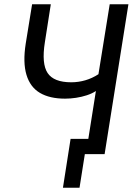

<svg xmlns="http://www.w3.org/2000/svg" viewBox="-20 -725 631 903"><path d="M354 158H276L312 -72H442L430 0H379ZM384 0 431 -297Q413 -285 388.5 -277Q364 -269 337.5 -265Q311 -261 286 -261Q214 -261 168 -288Q122 -315 104.5 -373Q87 -431 101 -520L131 -705H219L191 -526Q175 -425 204 -381.5Q233 -338 315 -338Q349 -338 381.5 -347.5Q414 -357 443 -376L496 -705H584L472 0Z"/></svg>

Font: Nunito Sans 10pt Condensed Medium
Style: Italic
Weight: 500
Width: 3
Italic angle: -9°
Designer: Vernon Adams
Foundry: Vernon Adams
Version: Version 3.101;gftools[0.9.27]